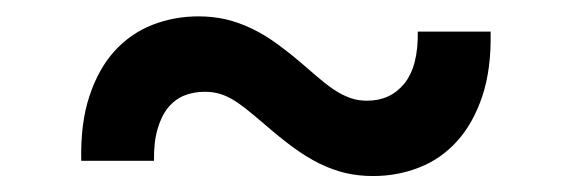

<svg xmlns="http://www.w3.org/2000/svg" viewBox="-20 -408 706 237"><path d="M225.1 -387.8Q242.9 -387.8 258.9 -384.1Q274.9 -380.3 290.8 -372.7Q306.8 -365.1 323.5 -352.8Q340.2 -340.6 359.7 -323.5Q371.8 -312.9 381.2 -305.4Q390.6 -297.9 399.1 -293.1Q407.7 -288.4 415.7 -286Q423.7 -283.7 433.2 -283.7Q462 -283.7 479.2 -305Q496.4 -326.3 495.7 -369H585.6Q586.6 -322.8 575.3 -289.1Q563.9 -255.3 544 -233.5Q524.1 -211.6 497.3 -201.2Q470.5 -190.7 440.7 -190.7Q422.6 -190.7 406.6 -194.4Q390.6 -198.2 374.6 -206Q358.7 -213.8 342 -226Q325.3 -238.3 306.1 -255Q293.7 -265.6 284.1 -273.3Q274.5 -280.9 266.2 -285.7Q257.8 -290.5 249.8 -292.6Q241.8 -294.7 232.6 -294.7Q218.8 -294.7 207.2 -290Q195.7 -285.2 187.3 -274.9Q179 -264.6 174.4 -248.4Q169.7 -232.2 170.1 -209.5H80.3Q79.2 -255.7 90.4 -289.4Q101.6 -323.2 121.4 -345Q141.3 -366.8 168.1 -377.3Q195 -387.8 225.1 -387.8Z"/></svg>

Font: Cannonade Med
Style: Regular
Weight: 500
Designer: Rasmus Andersson
Foundry: rsms
Version: Version 3.012;git-f93a4a705